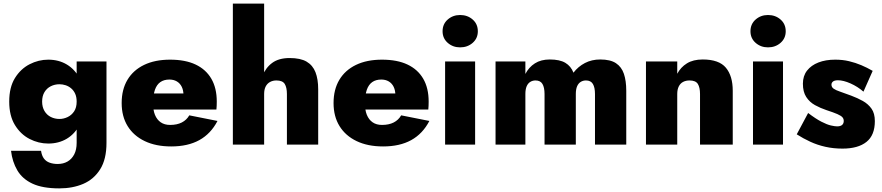

<svg xmlns="http://www.w3.org/2000/svg" viewBox="-20 -800 4881 1062"><path d="M41 34Q48 95 76 142.5Q104 190 160 216Q216 242 308 242Q382 242 440.5 217Q499 192 534 136.5Q569 81 569 -10V-460H404V-10Q404 28 390.5 54Q377 80 353.5 93.5Q330 107 299 107Q275 107 255 100Q235 93 223 77Q211 61 207 34ZM31 -238Q31 -160 62.5 -108.5Q94 -57 143.5 -31.5Q193 -6 247 -6Q305 -6 350 -33Q395 -60 421.5 -112Q448 -164 448 -238Q448 -313 421.5 -364.5Q395 -416 350 -443Q305 -470 247 -470Q193 -470 143.5 -444.5Q94 -419 62.5 -368Q31 -317 31 -238ZM213 -238Q213 -269 226 -290.5Q239 -312 261 -323Q283 -334 309 -334Q326 -334 343 -328.5Q360 -323 374 -311Q388 -299 396 -281Q404 -263 404 -238Q404 -205 390 -184Q376 -163 354 -152.5Q332 -142 309 -142Q283 -142 261 -153Q239 -164 226 -186Q213 -208 213 -238Z M927 10Q1019 10 1082.5 -25Q1146 -60 1183 -131L1027 -162Q1012 -136 985.5 -122.5Q959 -109 921 -109Q890 -109 869 -123.5Q848 -138 837 -165Q826 -192 827 -231Q827 -275 837 -303.5Q847 -332 867 -346Q887 -360 917 -360Q941 -360 958.5 -349.5Q976 -339 985.5 -319.5Q995 -300 995 -272Q995 -265 991 -255Q987 -245 982 -237L1019 -283H748V-194H1177Q1178 -203 1178.5 -214.5Q1179 -226 1179 -238Q1179 -313 1149 -364.5Q1119 -416 1062 -443Q1005 -470 921 -470Q837 -470 777 -441Q717 -412 685 -358.5Q653 -305 653 -230Q653 -156 686 -102.5Q719 -49 780.5 -19.5Q842 10 927 10Z M1441 -780H1268V0H1441ZM1567 -280V0H1740V-306Q1740 -362 1725 -400.5Q1710 -439 1676 -459Q1642 -479 1582 -479Q1522 -479 1485.5 -452Q1449 -425 1432 -380Q1415 -335 1415 -280H1441Q1441 -305 1449.5 -321.5Q1458 -338 1473.5 -346.5Q1489 -355 1509 -355Q1543 -355 1555 -335.5Q1567 -316 1567 -280Z M2099 10Q2191 10 2254.5 -25Q2318 -60 2355 -131L2199 -162Q2184 -136 2157.5 -122.5Q2131 -109 2093 -109Q2062 -109 2041 -123.5Q2020 -138 2009 -165Q1998 -192 1999 -231Q1999 -275 2009 -303.5Q2019 -332 2039 -346Q2059 -360 2089 -360Q2113 -360 2130.5 -349.5Q2148 -339 2157.5 -319.5Q2167 -300 2167 -272Q2167 -265 2163 -255Q2159 -245 2154 -237L2191 -283H1920V-194H2349Q2350 -203 2350.5 -214.5Q2351 -226 2351 -238Q2351 -313 2321 -364.5Q2291 -416 2234 -443Q2177 -470 2093 -470Q2009 -470 1949 -441Q1889 -412 1857 -358.5Q1825 -305 1825 -230Q1825 -156 1858 -102.5Q1891 -49 1952.5 -19.5Q2014 10 2099 10Z M2428 -627Q2428 -588 2456.5 -563Q2485 -538 2525 -538Q2566 -538 2594.5 -563Q2623 -588 2623 -627Q2623 -667 2594.5 -692Q2566 -717 2525 -717Q2485 -717 2456.5 -692Q2428 -667 2428 -627ZM2442 -460V0H2608V-460Z M3444 -298Q3444 -353 3431 -391.5Q3418 -430 3387 -450.5Q3356 -471 3300 -471Q3253 -471 3215.5 -451.5Q3178 -432 3152 -398Q3138 -434 3107 -452.5Q3076 -471 3021 -471Q2972 -471 2938.5 -449.5Q2905 -428 2886 -391V-460H2721V0H2886V-280Q2886 -306 2893 -322.5Q2900 -339 2913 -347Q2926 -355 2942 -355Q2969 -355 2980.5 -335.5Q2992 -316 2992 -280V0H3165V-280Q3165 -306 3172 -322.5Q3179 -339 3192 -347Q3205 -355 3221 -355Q3248 -355 3259.5 -335.5Q3271 -316 3271 -280V0H3444Z M3852 -280V0H4033V-298Q4033 -380 3995 -425.5Q3957 -471 3867 -471Q3814 -471 3779.5 -449.5Q3745 -428 3726 -392V-460H3553V0H3726V-280Q3726 -305 3734.5 -322Q3743 -339 3758.5 -347Q3774 -355 3794 -355Q3828 -355 3840 -335.5Q3852 -316 3852 -280Z M4131 -627Q4131 -588 4159.5 -563Q4188 -538 4228 -538Q4269 -538 4297.5 -563Q4326 -588 4326 -627Q4326 -667 4297.5 -692Q4269 -717 4228 -717Q4188 -717 4159.5 -692Q4131 -667 4131 -627ZM4145 -460V0H4311V-460Z M4450 -175 4387 -57Q4423 -34 4462 -16Q4501 2 4545.5 12Q4590 22 4640 22Q4726 22 4772.5 -15Q4819 -52 4819 -130Q4819 -173 4800.5 -199Q4782 -225 4752.5 -241.5Q4723 -258 4688 -271Q4651 -285 4627 -293Q4603 -301 4591 -309.5Q4579 -318 4579 -332Q4579 -342 4587.5 -349Q4596 -356 4615 -356Q4645 -356 4684.5 -338.5Q4724 -321 4756 -293L4807 -408Q4776 -426 4744 -439.5Q4712 -453 4676.5 -461.5Q4641 -470 4600 -470Q4547 -470 4507 -454.5Q4467 -439 4444 -409.5Q4421 -380 4421 -337Q4421 -292 4439.5 -263.5Q4458 -235 4488 -218.5Q4518 -202 4551 -191Q4591 -178 4611.5 -169Q4632 -160 4639.5 -151.5Q4647 -143 4647 -131Q4647 -117 4638 -109Q4629 -101 4610 -101Q4598 -101 4576 -106Q4554 -111 4523 -127Q4492 -143 4450 -175Z"/></svg>

Font: Jost ExtraBold
Style: Regular
Weight: 800
Version: Version 3.710